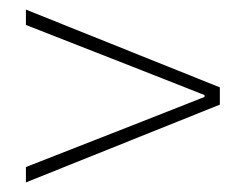

<svg xmlns="http://www.w3.org/2000/svg" viewBox="-20 -532 512 400"><path d="M34 -152V-184L274 -278L406 -330V-334L274 -386L34 -480V-512L438 -350V-314Z"/></svg>

Font: Assistant ExtraLight ExtraLight
Style: Regular
Weight: 250
Version: Version 3.000